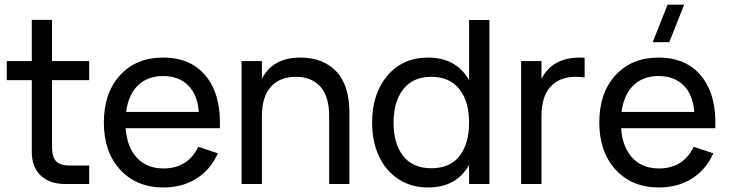

<svg xmlns="http://www.w3.org/2000/svg" viewBox="-20 -808 3202 843"><path d="M9.8 -456.1V-540H119.6V-720.7H208.5V-540H371.6V-456.1H208.5V-161.6Q208.5 -118.2 226.8 -99.6Q245.1 -81.1 288.1 -81.1H371.6V0H267.1Q198.2 0 158.9 -37.4Q119.6 -74.7 119.6 -140.1V-456.1Z M697.8 -68.4Q804.7 -68.4 850.6 -163.6L936.5 -134.8Q904.8 -63 842.5 -23.9Q780.3 15.1 697.8 15.1Q579.1 15.1 507.6 -63Q436 -141.1 436 -270Q436 -399.9 507.1 -477.5Q578.1 -555.2 695.8 -555.2Q819.3 -555.2 885.3 -472.4Q951.2 -389.6 945.3 -245.1H531.7Q537.6 -161.6 581.3 -115Q625 -68.4 697.8 -68.4ZM533.7 -316.4H853Q847.2 -392.1 806.2 -433.1Q765.1 -474.1 695.8 -474.1Q627.4 -474.1 585.4 -432.9Q543.5 -391.6 533.7 -316.4Z M1425.3 0V-296.9Q1425.3 -384.3 1386.7 -427.5Q1348.1 -470.7 1278.8 -470.7Q1209.5 -470.7 1169.7 -427.5Q1129.9 -384.3 1129.9 -296.9V0H1040.5V-540H1129.9V-461.9Q1177.7 -555.2 1297.9 -555.2Q1398.9 -555.2 1456.5 -494.4Q1514.2 -433.6 1514.2 -312V0Z M2039.6 -720.2H2128.9V0H2039.6V-84.5Q1984.4 15.1 1859.4 15.1Q1785.6 15.1 1729.7 -21.2Q1673.8 -57.6 1643.8 -122.1Q1613.8 -186.5 1613.8 -269.5Q1613.8 -397 1681.2 -476.1Q1748.5 -555.2 1859.4 -555.2Q1983.9 -555.2 2039.6 -455.6ZM1874 -470.7Q1793 -470.7 1750.5 -416.3Q1708 -361.8 1708 -269.5Q1708 -176.3 1750.5 -122.8Q1793 -69.3 1874 -69.3Q1956.1 -69.3 1997.8 -123.3Q2039.6 -177.2 2039.6 -269.5Q2039.6 -362.8 1996.8 -416.7Q1954.1 -470.7 1874 -470.7Z M2546.9 -554.7V-467.8Q2529.3 -470.7 2506.3 -470.7Q2437 -470.7 2397.2 -427.5Q2357.4 -384.3 2357.4 -296.9V0H2268.1V-540H2357.4V-461.9Q2405.3 -555.2 2525.4 -555.2Q2540 -555.2 2546.9 -554.7Z M2918.5 -622.6H2845.7L2911.1 -787.6H2983.9ZM2873 -68.4Q2980 -68.4 3025.9 -163.6L3111.8 -134.8Q3080.1 -63 3017.8 -23.9Q2955.6 15.1 2873 15.1Q2754.4 15.1 2682.9 -63Q2611.3 -141.1 2611.3 -270Q2611.3 -399.9 2682.4 -477.5Q2753.4 -555.2 2871.1 -555.2Q2994.6 -555.2 3060.5 -472.4Q3126.5 -389.6 3120.6 -245.1H2707Q2712.9 -161.6 2756.6 -115Q2800.3 -68.4 2873 -68.4ZM2709 -316.4H3028.3Q3022.5 -392.1 2981.4 -433.1Q2940.4 -474.1 2871.1 -474.1Q2802.7 -474.1 2760.7 -432.9Q2718.8 -391.6 2709 -316.4Z"/></svg>

Font: Vela Sans Med
Style: Regular
Weight: 500
Designer: Principal design: Mikhail Sharanda - project Manrope.
Design modification: Ravid Balaliev
Foundry: Mikhail Sharanda
Version: Version 1.001